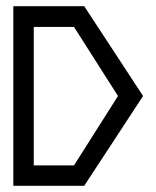

<svg xmlns="http://www.w3.org/2000/svg" viewBox="-20 -600 505 620"><path d="M252 0 442 -290 252 -580H23V0ZM219 -513 361 -290 219 -66H89V-513Z"/></svg>

Font: Stormblade
Style: Regular
Weight: 400
Designer: Mew Too
Foundry: Cannot Into Space Fonts
Version: Version 0.77